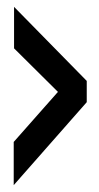

<svg xmlns="http://www.w3.org/2000/svg" viewBox="-20 -587 290 560"><path d="M20 -47V-173L149 -319L21 -446V-567L233 -351V-289Z"/></svg>

Font: Inconsolata UltraCondensed Black
Style: Regular
Weight: 900
Width: 1
Monospace: yes
Designer: Raph Levien, Cyreal, Brenton Simpson
Foundry: Raph Levien, Cyreal, Google
Version: Version 3.001; ttfautohint (v1.8.2.53-6de2)